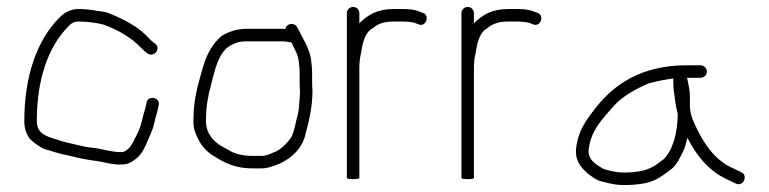

<svg xmlns="http://www.w3.org/2000/svg" viewBox="-20 -510 2215 553"><path d="M426 -385C419.4 -389.7 414.5 -393.4 409 -400C379.2 -433.1 335.5 -455.2 291 -473C279 -477.4 260.1 -477.7 247 -481L229 -483C221.7 -483.7 214 -484 206 -484C182.4 -484 163.8 -472.8 151 -459C86.2 -394.2 50 -289.9 50 -161C50 -140 55.4 -126.2 63 -114C70.5 -103.3 96.3 -84.6 110 -80C128.3 -75.4 148.5 -67.4 169 -64C195.1 -57.5 217.3 -52.1 246 -48L260 -46C278 -43.4 297.4 -37.5 318 -36C340.8 -36 347.8 -36.6 364 -47C383.9 -59.8 393.6 -77 403 -99C409.5 -116.4 420.3 -134.8 424 -155C428.2 -173.8 433.8 -187.8 437 -207C442.8 -230.2 405.2 -236.5 402 -214C398.9 -195.6 392.6 -180.8 389 -163C385 -145.2 378 -128 370 -114C361.5 -97.1 353.8 -78.6 334 -72H320C300.8 -73.7 282.3 -78 266 -81.5C251.4 -84.6 232.4 -84.9 218 -89C199.4 -93.7 174.8 -98.4 156 -104C124.4 -115.5 86 -118.3 86 -161C86 -279.2 117.7 -374.7 177 -434C184.5 -442.5 192.8 -448 206 -448C232.3 -448 256.2 -444.7 279 -439C312.1 -426.6 337.6 -412.8 364 -393C380 -379.9 389.7 -366.9 405 -356C424.4 -343.1 445.5 -372 426 -385Z M820 -387C821.3 -384.3 822.7 -381.3 824 -378L832 -362C840.1 -345.8 843 -321.8 843 -298V-274C843 -265.3 843.3 -257 844 -249C844 -242.3 843.7 -235 843 -227L841 -201C840.3 -193 839.3 -186.3 838 -181C832 -161.1 828.1 -130.7 818 -113C807 -98.3 787.5 -76.6 768 -71C758.9 -66.5 746.1 -61 733 -61H707C681.4 -61 655.9 -66.4 640 -77L618 -89C593.6 -103.7 573 -125.7 573 -164C573.7 -172.7 574 -181.3 574 -190C575.5 -207.9 578.4 -226.1 582 -243C595.8 -291.3 603.1 -351.3 639.5 -376.5C645.6 -380.7 665.4 -390 675 -390C680.3 -390.7 685.3 -391 690 -391H790C802.2 -391 810.5 -389.7 820 -387ZM802 -426C798 -426.7 794.3 -427 791 -427H690C661.5 -427 638.5 -418.4 619 -407C594.3 -386.8 576.3 -355.9 566 -321C554.2 -280.7 541.4 -239.2 538 -192C538 -172 535 -152.4 540 -136C550.8 -101 569.9 -74.2 600 -58C628.6 -39.8 660.2 -25 707 -25H733C742.3 -25 751.7 -26.7 761 -30C806.6 -42.4 849.8 -75.8 860 -124C870.3 -162.6 880 -201.4 880 -250C879.3 -258 879 -266 879 -274V-298C879 -305.3 878.7 -312.3 878 -319L876 -339C869.8 -373 853.2 -397.6 840 -424L835 -433C825.8 -446.7 803.8 -442.2 802 -426Z M979 -472V2C979 4.7 985 6 997 6C1009 6 1015 4.7 1015 2V-315C1015 -321.7 1015.3 -327.3 1016 -332C1016 -341.7 1018.8 -349.8 1020 -358C1024.1 -386.9 1031.7 -417.8 1054 -429C1069.1 -441.9 1086.5 -448 1114 -448H1138C1151.4 -448 1164.8 -446.9 1175 -444L1185 -440C1207.7 -430.3 1218.9 -467 1198 -473L1187 -477C1172.9 -482.9 1156.9 -484 1138 -484H1114C1066.5 -484 1038.9 -466.9 1015 -443V-472C1015 -482.1 1006.8 -490 997 -490C987.2 -490 979 -482.1 979 -472Z M1309 -472V2C1309 4.7 1315 6 1327 6C1339 6 1345 4.7 1345 2V-315C1345 -321.7 1345.3 -327.3 1346 -332C1346 -341.7 1348.8 -349.8 1350 -358C1354.1 -386.9 1361.7 -417.8 1384 -429C1399.1 -441.9 1416.5 -448 1444 -448H1468C1481.4 -448 1494.8 -446.9 1505 -444L1515 -440C1537.7 -430.3 1548.9 -467 1528 -473L1517 -477C1502.9 -482.9 1486.9 -484 1468 -484H1444C1396.5 -484 1368.9 -466.9 1345 -443V-472C1345 -482.1 1336.8 -490 1327 -490C1317.2 -490 1309 -482.1 1309 -472Z M1919 -284C1919 -266 1920 -251 1922 -239C1923.8 -225.6 1926.7 -198.8 1932 -183C1932 -130.7 1919 -79 1892 -52L1872 -37C1847.9 -19.4 1817.5 -13 1776 -13C1768.7 -13 1761 -13.7 1753 -15C1741.6 -17.9 1720.3 -20.4 1712 -27C1696 -37 1675 -49.5 1675 -75C1681.1 -136.2 1714.7 -165.7 1747 -204C1772 -232.4 1812.5 -254.8 1849 -270C1871.4 -276.4 1893.2 -280.3 1919 -284ZM1959 -286H1998C2007.5 -286 2016 -293.8 2016 -303.5C2016 -313.1 2007.5 -322 1998 -322H1958C1830.1 -322 1749.5 -269.5 1693 -196C1667.5 -162.9 1643.8 -131.9 1639 -79C1636.6 -45.7 1655.3 -25.7 1673 -10C1688 0.5 1697.5 10.2 1719 14C1736.5 19 1755.2 23 1776 23C1797.4 23 1816.8 21.6 1836 18C1870 12 1892.3 -7 1915 -24C1928.4 -34.9 1940.1 -58 1948 -75C1953.9 -85.9 1955.6 -99.8 1960 -113C1986.6 -59.9 2024.3 -15.2 2077 8L2100 19C2121.7 28.3 2135.2 -5.3 2115 -14L2092 -25C2039 -47.7 2005.8 -97.5 1981 -152C1971.9 -172.2 1967 -185.6 1967 -211V-231C1967 -251.4 1962.7 -267.3 1959 -286Z"/></svg>

Font: CiSf OpenHand
Style: Regular
Weight: 400
Foundry: Cannot Into Space Fonts
Version: Version 0.7892